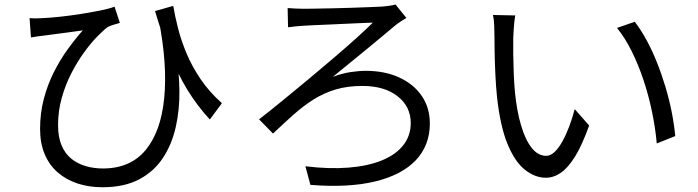

<svg xmlns="http://www.w3.org/2000/svg" viewBox="-20 -765 3040 836"><path d="M734.3 -739.4Q741.9 -693.8 755.5 -640.8Q769.1 -587.7 792.6 -531.7Q816.1 -475.7 853.4 -420.5Q890.7 -365.3 946.2 -315.6L893.7 -244.7Q838.5 -304.3 795.7 -374.4Q752.9 -444.6 719 -529.6Q685.1 -614.6 655.1 -716.9ZM108.7 -685.9Q132.2 -683.9 162.4 -685.9Q195.8 -687.3 240.8 -692.1Q285.7 -696.9 332 -704.2Q378.3 -711.5 417.7 -719.5Q457 -727.5 478.8 -735.9L501.8 -665.3Q492 -662.5 476 -657.7Q459.9 -653 448.9 -647.4Q430 -633.2 402.4 -604.9Q374.9 -576.6 345.6 -536.2Q316.2 -495.8 290.6 -445.8Q264.9 -395.8 248.8 -338.8Q232.8 -281.8 232.8 -220Q232.8 -167 248.6 -130.8Q264.3 -94.5 291.9 -72.9Q319.5 -51.2 354.6 -41.3Q389.7 -31.4 428 -31.4Q547.5 -31.4 614.1 -111.7Q680.7 -192.1 695 -337.9Q709.4 -483.7 671.2 -679.6L744.6 -544.5Q759.8 -458.5 761.2 -373.3Q762.5 -288.2 745.3 -212Q728.1 -135.8 689 -76.7Q649.9 -17.6 585.2 16.3Q520.5 50.3 426.2 50.3Q367 50.3 317.5 33.9Q267.9 17.5 231.2 -14.4Q194.5 -46.2 174.5 -93.9Q154.5 -141.5 154.5 -203.3Q154.5 -273.4 171 -335.3Q187.5 -397.2 214.5 -450.8Q241.6 -504.4 274.6 -550.1Q307.6 -595.8 340.5 -632.8Q315.4 -629.2 282.5 -624.7Q249.6 -620.3 219.7 -616.4Q189.8 -612.6 171.3 -610Q156.8 -608.6 143.6 -606.6Q130.4 -604.6 114.8 -601.8Z M1232.4 -730Q1245.6 -729 1263.5 -727.9Q1281.4 -726.8 1302.1 -726.8Q1318.1 -726.8 1351.7 -727.4Q1385.3 -728 1427.7 -728.8Q1470.1 -729.6 1513.3 -731.2Q1556.4 -732.8 1591.9 -734.1Q1627.4 -735.5 1646.1 -736.5Q1658.8 -737.8 1674.9 -739.9Q1691 -742 1702.1 -745.4L1749.6 -686.8Q1740.4 -681.8 1727 -673.1Q1713.7 -664.5 1705.9 -658.3Q1678.2 -635.3 1643.5 -606.2Q1608.8 -577.1 1571 -546.2Q1533.1 -515.2 1496.8 -485.6Q1460.4 -456 1429.2 -430.4Q1469.8 -445.6 1506.1 -451.1Q1542.4 -456.6 1572.5 -456.6Q1655.5 -456.6 1718.4 -427.6Q1781.3 -398.7 1816.5 -347.2Q1851.6 -295.7 1851.6 -227.7Q1851.6 -132.2 1790.8 -67.7Q1729.9 -3.2 1613.8 25Q1497.7 53.2 1331.6 40L1309.7 -41.1Q1413.7 -28.3 1498.3 -35.2Q1582.9 -42.1 1643.2 -66.8Q1703.5 -91.5 1735.9 -132.7Q1768.4 -173.8 1768.4 -229Q1768.4 -301.1 1711.2 -345.9Q1654.1 -390.8 1557.6 -390.8Q1492.8 -390.8 1441.5 -375.4Q1390.2 -360 1345.8 -332.2Q1301.4 -304.3 1258.8 -266.4Q1216.1 -228.5 1168.8 -183.4L1108 -245.4Q1152.1 -279.5 1207 -324.4Q1261.9 -369.3 1320.6 -418Q1379.3 -466.8 1434.4 -513.9Q1489.5 -561 1533.6 -600.8Q1577.7 -640.7 1603.3 -666.5Q1584.7 -665.9 1553.9 -664.6Q1523.1 -663.3 1486.1 -661.5Q1449.1 -659.7 1413.2 -658.2Q1377.3 -656.7 1348.6 -655.4Q1319.9 -654.1 1304.7 -653.1Q1288.3 -652.1 1268.8 -650.3Q1249.3 -648.5 1234.2 -646.2Z M2223.3 -697.8Q2221.1 -685.9 2219.3 -668.2Q2217.5 -650.4 2216.5 -632.2Q2215.4 -614 2214.8 -600.8Q2214.2 -569.6 2214.7 -530.2Q2215.2 -490.8 2216.8 -448.3Q2218.4 -405.7 2222 -364.4Q2230.4 -281.1 2249 -218.4Q2267.5 -155.7 2295.1 -121.1Q2322.6 -86.5 2358.3 -86.5Q2377.2 -86.5 2395.2 -103.7Q2413.3 -121 2429.4 -150.5Q2445.6 -179.9 2459.2 -216.3Q2472.7 -252.7 2482.4 -289.9L2545.2 -218.5Q2515.1 -134.2 2484.5 -84.4Q2453.8 -34.7 2422.3 -12.9Q2390.8 8.9 2356.6 8.9Q2309.8 8.9 2266 -25.5Q2222.2 -59.9 2190 -137.5Q2157.9 -215.1 2143.9 -344.4Q2139.5 -388.1 2137 -438.8Q2134.5 -489.5 2133.7 -535.8Q2132.9 -582.1 2132.9 -610.7Q2132.9 -628.2 2131.8 -655.3Q2130.7 -682.3 2126.3 -699.8ZM2744 -670.2Q2770.6 -635.6 2795.1 -590.4Q2819.7 -545.2 2840.3 -493.5Q2861 -441.9 2877.4 -387.1Q2893.8 -332.4 2904.6 -278Q2915.4 -223.5 2920.2 -172.6L2839.7 -140.4Q2833.5 -208.4 2818.9 -278.7Q2804.3 -348.9 2782.1 -415.7Q2760 -482.4 2731 -541Q2701.9 -599.7 2666.5 -643.4Z"/></svg>

Font: Noto Sans TC
Style: Regular
Weight: 100
Designer: Ryoko NISHIZUKA 西塚涼子 (kana, bopomofo & ideographs); Paul D. Hunt (Latin, Greek & Cyrillic); Sandoll Communications 산돌커뮤니
Foundry: Adobe
Version: Version 2.004;hotconv 1.0.118;makeotfexe 2.5.65603